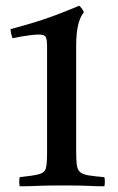

<svg xmlns="http://www.w3.org/2000/svg" viewBox="-20 -652 412 673"><path d="M49 1Q46 -16 49 -31Q97 -36 117 -41.5Q137 -47 141 -63Q145 -79 145 -115V-488Q145 -513 140.5 -522Q136 -531 116 -531Q105 -531 81 -528Q57 -525 24 -518Q18 -533 17 -550Q66 -563 105 -575Q144 -587 180.5 -601Q217 -615 258 -632Q263 -627 267 -622Q271 -617 274 -609Q247 -577 247 -492V-125Q247 -93 249 -75.5Q251 -58 260 -49.5Q269 -41 289.5 -37.5Q310 -34 346 -31Q349 -15 346 1Q320 1 290 -0.5Q260 -2 201 -2Q143 -2 111.5 -0.5Q80 1 49 1Z"/></svg>

Font: Tiro Kannada
Style: Regular
Weight: 400
Designer: Kannada: John Hudson & Fiona Ross. Latin: John Hudson.
Foundry: Tiro Typeworks Ltd.
Version: Version 1.52